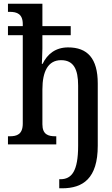

<svg xmlns="http://www.w3.org/2000/svg" viewBox="-20 -780 607 1037"><path d="M300 237H315C428 237 508 184 508 7V-329C508 -465 452 -524 348 -524C281 -524 236 -489 210 -435H206C206 -443 209 -485 209 -518V-590H362V-639H209V-760H23V-716H33C71 -716 103 -705 103 -650V-639H23V-590H103V-113C103 -54 71 -44 33 -44H23V0H284V-44H279C241 -44 209 -53 209 -109V-297C209 -393 239 -455 310 -455C378 -455 402 -405 402 -318V7C402 145 367 188 306 188H300Z"/></svg>

Font: Noto Serif SemiCondensed Medium
Style: Regular
Weight: 500
Width: 4
Designer: Monotype Design Team
Foundry: Monotype Imaging Inc.
Version: Version 2.014